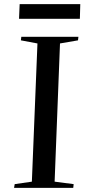

<svg xmlns="http://www.w3.org/2000/svg" viewBox="-20 -908 414 928"><path d="M161 -698 81 -713 83 -730H359L357 -713L270 -698L244 -30L336 -18L334 0H48L51 -18L134 -30ZM75 -888H368L366 -817H72Z"/></svg>

Font: Literata 72pt Medium
Style: Italic
Weight: 500
Italic angle: -2°
Designer: Latin by Veronika Burian and Jose Scaglione. Greek by Irene Vlachou. Cyrillic by Vera Evstafieva
Foundry: TypeTogether
Version: Version 3.002